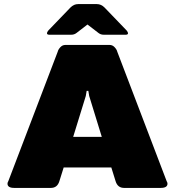

<svg xmlns="http://www.w3.org/2000/svg" viewBox="-20 -920 857 940"><path d="M408.3 -900H454.2Q475 -900 491.7 -883.3L600 -770.8Q606.7 -762.5 606.7 -757.5Q606.7 -750 595.8 -750H487.5Q473.3 -750 462.5 -758.3L408.3 -800L354.2 -758.3Q343.3 -750 329.2 -750H220.8Q210 -750 210 -757.5Q210 -762.5 216.7 -770.8L325 -883.3Q341.7 -900 362.5 -900ZM16.7 -20.8Q16.7 -26.7 20.8 -33.3L262.5 -666.7Q265 -677.5 275.4 -688.8Q285.8 -700 300 -700H408.3H516.7Q530.8 -700 541.2 -688.8Q551.7 -677.5 554.2 -666.7L795.8 -33.3Q800 -26.7 800 -20.8Q800 0 766.7 0H587.5Q555.8 0 545.8 -33.3L525 -100H291.7L270.8 -33.3Q260.8 0 229.2 0H50Q16.7 0 16.7 -20.8ZM338.3 -250H478.3L416.7 -450L412.5 -475H408.3H404.2L400 -450Z"/></svg>

Font: BoonTook Mon
Style: Regular
Weight: 400
Designer: Sungsit Sawaiwan
Foundry: FontUni
Version: Version 3.0